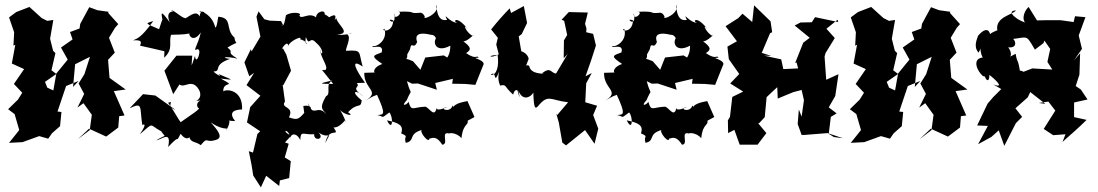

<svg xmlns="http://www.w3.org/2000/svg" viewBox="-20 -591 4734 828"><path d="M326 -488 323 -468 282 -453 293 -421 243 -386 272 -334 223 -274 210 -201 184 -213 174 -238 223 -272 202 -288 219 -362 209 -372 196 -424 210 -505 184 -501 160 -513 107 -561 50 -539 19 -516 41 -452 38 -394 46 -398 31 -317 84 -293 40 -229 76 -191 57 -161 15 -120 43 -99 63 -30 19 25 77 22 149 -4 188 7 204 -16 239 -47 245 -108 228 -110 265 -220 319 -242 295 -216 304 -314 368 -346 344 -271 319 -231 343 -186 314 -127 340 -146 376 -96 367 -30 316 9 364 -36 438 -2C456 -15 473 -28 490 -41L494 -90L517 -93L471 -198L522 -205L451 -256L453 -247L446 -333L475 -364L450 -428L476 -471L490 -487L446 -536L449 -540L400 -547L365 -560Z M854 -160C866 -167 816 -155 834 -126C854 -126 796 -91 759 -64C748 -78 727 -118 705 -148C737 -159 690 -134 737 -117L650 -179L597 -185L539 -124C598 -152 581 -131 594 -50C591 -53 623 -69 583 -12C647 -67 621 -53 675 -25C695 6 700 -15 654 14C676 12 721 -32 705 43C765 -22 733 35 759 -14C793 32 813 -17 793 -21C797 31 818 14 846 35C878 -5 864 27 909 13C942 4 927 -21 889 -63C960 -16 967 -54 952 -22C992 -90 943 -68 994 -69C950 -124 1029 -118 1024 -119C1028 -202 959 -209 943 -197C940 -245 1006 -212 932 -252C995 -245 986 -244 922 -272C948 -248 889 -286 904 -283C936 -285 896 -311 972 -337C928 -342 954 -350 1004 -338C948 -372 995 -360 961 -386C1019 -421 995 -391 991 -429C949 -466 986 -513 922 -519C920 -521 916 -468 908 -473C896 -525 852 -544 839 -542C890 -511 845 -569 841 -520C824 -555 784 -507 777 -513C761 -516 722 -554 719 -545C751 -536 686 -557 712 -495C670 -552 672 -543 687 -477C688 -541 680 -506 666 -465C607 -491 603 -489 641 -500C585 -423 571 -426 554 -417C597 -420 588 -406 584 -394C620 -386 656 -378 689 -370L688 -342C730 -381 706 -410 718 -441C779 -442 787 -444 810 -450C779 -465 805 -391 846 -451C835 -401 812 -371 826 -377C858 -392 825 -299 821 -350C799 -283 808 -316 809 -351H741L689 -286L727 -185L754 -227C776 -208 807 -256 838 -204C838 -204 857 -173 826 -155Z M1204 -477 1192 -500 1143 -502 1120 -508 1095 -542 1086 -519 1103 -433 1065 -369 1062 -379 1034 -322 1055 -262 1076 -277 1043 -224 1103 -178 1059 -129 1045 -63 1102 -25 1090 -13 1071 67 1053 61 1065 121 1072 166 1105 217 1128 167 1184 211 1187 187 1227 177 1234 104 1208 88 1225 29 1209 23 1236 -6C1186 -28 1225 -45 1235 12C1225 -10 1256 -27 1275 13C1277 -30 1285 -9 1335 -12C1332 20 1384 10 1353 -20C1403 15 1412 -37 1383 26C1397 -49 1450 5 1419 -41C1412 -45 1435 -29 1470 -75C1462 -64 1485 -50 1446 -118C1461 -96 1515 -86 1481 -107C1524 -153 1535 -119 1540 -158C1489 -198 1514 -208 1549 -173C1485 -220 1537 -210 1519 -233L1554 -234C1517 -286 1486 -343 1544 -304C1525 -369 1543 -376 1474 -372C1463 -369 1500 -433 1477 -442C1520 -461 1488 -436 1431 -441C1500 -446 1436 -482 1430 -513C1408 -482 1453 -549 1397 -515C1433 -486 1368 -551 1378 -520C1392 -555 1343 -543 1343 -516C1312 -541 1278 -503 1271 -525C1287 -535 1238 -543 1213 -525C1203 -460 1194 -485 1194 -485ZM1292 -104C1268 -77 1262 -72 1226 -85C1252 -134 1187 -123 1209 -153L1199 -225L1202 -224L1235 -286L1215 -355L1200 -383C1183 -363 1220 -427 1224 -392C1223 -411 1288 -441 1274 -422C1324 -407 1290 -380 1299 -431C1316 -387 1314 -439 1343 -407C1387 -369 1364 -339 1361 -380C1360 -337 1411 -293 1373 -284C1379 -287 1395 -291 1369 -289L1417 -229C1358 -230 1349 -229 1412 -244C1381 -227 1410 -186 1386 -176C1353 -120 1374 -119 1388 -98C1348 -145 1331 -79 1309 -147C1317 -93 1340 -143 1288 -134Z M2024 -85 2026 -87 1996 -155C1915 -141 1945 -119 1932 -136C1921 -101 1869 -123 1909 -130C1898 -125 1856 -107 1864 -131C1855 -77 1832 -127 1814 -131C1760 -129 1754 -108 1742 -152C1733 -137 1707 -130 1734 -159C1759 -219 1754 -168 1735 -241L1757 -230L1782 -231L1864 -204L1857 -233L1933 -251L1930 -230L1986 -229L2030 -225L2066 -315C2064 -337 2004 -342 2044 -342C2036 -357 2036 -330 1990 -362C2014 -377 2012 -387 1978 -413C1996 -411 2027 -448 2020 -436C1994 -444 1969 -500 1998 -464C1949 -529 1928 -498 1954 -492C1914 -495 1890 -545 1908 -505C1897 -504 1865 -496 1862 -571C1881 -535 1798 -499 1812 -520C1798 -545 1790 -533 1770 -535C1751 -534 1770 -544 1694 -540C1727 -542 1675 -494 1679 -535C1695 -464 1634 -519 1676 -503C1673 -444 1617 -459 1638 -467C1654 -413 1596 -385 1588 -393C1576 -377 1638 -409 1626 -365C1590 -351 1575 -351 1629 -315C1582 -300 1585 -263 1619 -279L1551 -277C1549 -206 1623 -198 1556 -157C1594 -180 1594 -177 1606 -182C1646 -94 1635 -97 1607 -95C1641 -88 1619 -77 1659 -106C1677 -87 1674 -19 1649 -72C1697 -62 1723 -51 1710 -16C1747 1 1719 -7 1730 25C1773 16 1738 -14 1801 -31C1781 -29 1840 45 1831 -4C1826 27 1851 -26 1887 33C1919 32 1875 -30 1921 -14C1906 -17 1946 -24 1970 5C1978 -68 2007 -44 1994 -81C1975 -39 1988 -35 1994 -69ZM1902 -326 1935 -327 1894 -352 1814 -343 1793 -290 1761 -327C1693 -356 1741 -314 1736 -356L1748 -378C1755 -418 1763 -373 1779 -410C1765 -448 1797 -451 1838 -441C1869 -441 1857 -399 1871 -436C1841 -421 1852 -357 1922 -394C1922 -326 1876 -328 1887 -295Z M2329 -272C2323 -275 2269 -269 2262 -307C2236 -322 2234 -262 2259 -335C2262 -335 2257 -361 2228 -370L2217 -434L2230 -444L2253 -492L2239 -565L2184 -535L2178 -555C2150 -526 2123 -496 2098 -464L2127 -428L2120 -399L2131 -357C2096 -337 2075 -352 2126 -354C2133 -306 2122 -265 2096 -268C2124 -294 2105 -217 2133 -282C2119 -232 2150 -208 2136 -222C2167 -228 2151 -220 2193 -183C2205 -229 2228 -174 2209 -210C2225 -152 2222 -172 2215 -202C2233 -152 2270 -172 2280 -192C2282 -122 2288 -120 2300 -133C2345 -188 2354 -158 2430 -150L2383 -95L2379 -101L2390 -62L2405 24L2421 36L2503 -30L2544 29L2560 -36L2538 -95L2555 -135L2504 -150L2508 -232L2532 -276L2505 -262C2521 -306 2536 -349 2550 -395L2538 -445L2508 -452L2509 -469L2503 -488L2515 -537L2433 -539L2402 -506L2413 -501L2426 -440L2412 -417L2411 -340L2428 -358L2378 -274C2354 -276 2357 -305 2317 -275Z M3058 -85 3060 -87 3030 -155C2949 -141 2979 -119 2966 -136C2955 -101 2903 -123 2943 -130C2932 -125 2890 -107 2898 -131C2889 -77 2866 -127 2848 -131C2794 -129 2788 -108 2776 -152C2767 -137 2741 -130 2768 -159C2793 -219 2788 -168 2769 -241L2791 -230L2816 -231L2898 -204L2891 -233L2967 -251L2964 -230L3020 -229L3064 -225L3100 -315C3098 -337 3038 -342 3078 -342C3070 -357 3070 -330 3024 -362C3048 -377 3046 -387 3012 -413C3030 -411 3061 -448 3054 -436C3028 -444 3003 -500 3032 -464C2983 -529 2962 -498 2988 -492C2948 -495 2924 -545 2942 -505C2931 -504 2899 -496 2896 -571C2915 -535 2832 -499 2846 -520C2832 -545 2824 -533 2804 -535C2785 -534 2804 -544 2728 -540C2761 -542 2709 -494 2713 -535C2729 -464 2668 -519 2710 -503C2707 -444 2651 -459 2672 -467C2688 -413 2630 -385 2622 -393C2610 -377 2672 -409 2660 -365C2624 -351 2609 -351 2663 -315C2616 -300 2619 -263 2653 -279L2585 -277C2583 -206 2657 -198 2590 -157C2628 -180 2628 -177 2640 -182C2680 -94 2669 -97 2641 -95C2675 -88 2653 -77 2693 -106C2711 -87 2708 -19 2683 -72C2731 -62 2757 -51 2744 -16C2781 1 2753 -7 2764 25C2807 16 2772 -14 2835 -31C2815 -29 2874 45 2865 -4C2860 27 2885 -26 2921 33C2953 32 2909 -30 2955 -14C2940 -17 2980 -24 3004 5C3012 -68 3041 -44 3028 -81C3009 -39 3022 -35 3028 -69ZM2936 -326 2969 -327 2928 -352 2848 -343 2827 -290 2795 -327C2727 -356 2775 -314 2770 -356L2782 -378C2789 -418 2797 -373 2813 -410C2799 -448 2831 -451 2872 -441C2903 -441 2891 -399 2905 -436C2875 -421 2886 -357 2956 -394C2956 -326 2910 -328 2921 -295Z M3576 0 3554 -14 3563 -87 3588 -102 3554 -128 3582 -177 3596 -271 3543 -247 3536 -347 3540 -362 3580 -427 3544 -467 3592 -506 3595 -496 3495 -517 3481 -495 3432 -494 3407 -481 3472 -428 3444 -407 3409 -319 3415 -322 3422 -296 3358 -293 3349 -335 3275 -351 3306 -350 3265 -363 3301 -448 3310 -452 3303 -499 3232 -568 3224 -496 3182 -532 3164 -513 3109 -478 3158 -413 3117 -390 3123 -336 3168 -272 3129 -231 3185 -196 3138 -173 3128 -87 3119 -72 3120 -17 3147 -31 3170 33H3247L3285 -17L3250 -59L3255 -61L3278 -86L3286 -172C3301 -187 3317 -201 3332 -215L3334 -166L3402 -194L3437 -203L3447 -159L3437 -88L3425 -119L3420 -56L3437 -9H3448L3549 -17L3615 5Z M3956 -488 3953 -468 3912 -453 3923 -421 3873 -386 3902 -334 3853 -274 3840 -201 3814 -213 3804 -238 3853 -272 3832 -288 3849 -362 3839 -372 3826 -424 3840 -505 3814 -501 3790 -513 3737 -561 3680 -539 3649 -516 3671 -452 3668 -394 3676 -398 3661 -317 3714 -293 3670 -229 3706 -191 3687 -161 3645 -120 3673 -99 3693 -30 3649 25 3707 22 3779 -4 3818 7 3834 -16 3869 -47 3875 -108 3858 -110 3895 -220 3949 -242 3925 -216 3934 -314 3998 -346 3974 -271 3949 -231 3973 -186 3944 -127 3970 -146 4006 -96 3997 -30 3946 9 3994 -36 4068 -2C4086 -15 4103 -28 4120 -41L4124 -90L4147 -93L4101 -198L4152 -205L4081 -256L4083 -247L4076 -333L4105 -364L4080 -428L4106 -471L4120 -487L4076 -536L4079 -540L4030 -547L3995 -560Z M4298 -207 4263 -172 4239 -144 4194 -50 4240 -48 4198 31 4256 -1 4287 -29 4311 38 4361 -60 4388 -87 4359 -124 4412 -171 4423 -194 4488 -143 4460 -147 4501 -153 4531 -114 4481 -35 4522 -8 4575 -12 4562 21C4597 -10 4633 -41 4666 -74L4612 -86V-149L4670 -162L4641 -205L4619 -220L4635 -269L4638 -361L4611 -330L4646 -380L4632 -438L4661 -517L4616 -521L4610 -496L4553 -504H4497L4452 -503L4416 -561C4388 -536 4390 -495 4404 -494C4377 -497 4311 -544 4361 -546C4351 -528 4270 -519 4281 -460C4290 -464 4236 -445 4249 -436C4253 -444 4242 -488 4198 -437C4196 -427 4175 -392 4200 -364C4223 -403 4196 -386 4218 -343C4170 -338 4194 -283 4220 -262C4251 -270 4209 -264 4227 -261C4238 -232 4249 -248 4246 -268C4260 -259 4322 -205 4263 -227ZM4337 -347C4315 -331 4359 -344 4328 -387C4381 -381 4350 -438 4340 -422C4415 -430 4403 -445 4443 -377L4480 -405L4484 -416L4509 -380L4497 -324L4518 -291L4432 -296L4385 -278C4422 -275 4349 -302 4380 -274C4370 -344 4367 -315 4360 -359Z"/></svg>

Font: Asimov Aggro
Style: Condensed
Weight: 500
Designer: Google
Version: Version 2.000980; 2014